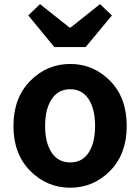

<svg xmlns="http://www.w3.org/2000/svg" viewBox="-20 -878 666 912"><path d="M43.9 -279.3Q43.9 -413.1 123.5 -493.7Q203.1 -574.2 313.5 -574.2Q423.8 -574.2 502.9 -494.1Q582 -414.1 582 -279.3Q582 -146.5 502.9 -66.4Q423.8 13.7 313.5 13.7Q203.1 13.7 123.5 -66.4Q43.9 -146.5 43.9 -279.3ZM431.6 -279.3Q431.6 -360.4 400.9 -407.2Q370.1 -454.1 313.5 -454.1Q256.8 -454.1 225.6 -407.2Q194.3 -360.4 194.3 -279.3Q194.3 -199.2 225.6 -152.8Q256.8 -106.4 313.5 -106.4Q370.1 -106.4 400.9 -152.8Q431.6 -199.2 431.6 -279.3ZM238.3 -654.3 114.3 -804.7 169.9 -858.4 310.5 -747.1H315.4L455.1 -858.4L511.7 -804.7L386.7 -654.3Z"/></svg>

Font: Gen Shin Gothic Bold
Style: Bold
Weight: 700
Designer: [Source Han Sans]
Ryoko NISHIZUKA  (kana & ideographs); Paul D. Hunt (Latin, Greek & Cyrillic); Wenlong ZHANG  (bopomofo
Version: Version 1.002.20150607